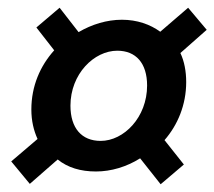

<svg xmlns="http://www.w3.org/2000/svg" viewBox="-20 -578 554 496"><path d="M57 -103 129 -166C155 -145 188 -135 228 -135C267 -135 307 -147 342 -169L395 -102L455 -153L405 -216C439 -255 461 -307 461 -366C461 -394 456 -420 446 -441L514 -501L466 -558L394 -496C368 -515 334 -527 295 -527C256 -527 217 -515 183 -495L134 -558L74 -507L120 -448C84 -408 61 -356 61 -295C61 -266 67 -241 77 -219L9 -161ZM240 -214C191 -214 162 -247 162 -305C162 -387 223 -447 283 -447C331 -447 360 -415 360 -357C360 -275 300 -214 240 -214Z"/></svg>

Font: Source Sans Pro Semibold
Style: Italic
Weight: 600
Italic angle: -11°
Designer: Paul D. Hunt
Foundry: Adobe Systems Incorporated
Version: Version 3.006;hotconv 1.0.111;makeotfexe 2.5.65597